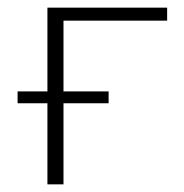

<svg xmlns="http://www.w3.org/2000/svg" viewBox="-20 -482 480 502"><path d="M146 -428V-243H264V-212H146V0H104V-212H26V-243H104V-462H417V-428Z"/></svg>

Font: Ysabeau SC Light
Style: Regular
Weight: 300
Designer: Christian Thalmann (Catharsis Fonts)
Version: Version 0.003